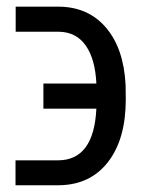

<svg xmlns="http://www.w3.org/2000/svg" viewBox="-20 -548 440 568"><path d="M108.4 -300.8H265.1Q261.7 -373.5 233.6 -413.3Q205.6 -453.1 154.8 -454.1H26.4V-528.3H153.3Q241.2 -527.8 293.7 -466.1Q346.2 -404.3 351.6 -296.4L352.1 -253.9Q352.1 -136.7 299.8 -69.1Q247.6 -1.5 155.8 0H25.9V-73.7H151.4Q257.8 -73.7 265.1 -226.6H108.4Z"/></svg>

Font: Roboto Condensed
Style: Regular
Weight: 400
Designer: Google
Version: Version 2.001047; 2015